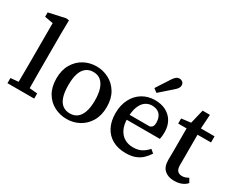

<svg xmlns="http://www.w3.org/2000/svg" viewBox="-101 -1199 2021 1642"><g transform="rotate(30 909.0 -378.5)"><path d="M35 0V-51L146 -61H186L299 -51V0ZM111 0Q112 -36 112 -72Q112 -108 112.5 -144Q113 -180 113 -215V-638L30 -653V-696L193 -732L222 -728L220 -598V-215Q220 -180 220.5 -144Q221 -108 221 -72Q221 -36 222 0Z M625 13Q559 13 502 -16.5Q445 -46 411 -104Q377 -162 377 -245Q377 -328 411.5 -386.5Q446 -445 502.5 -475.5Q559 -506 625 -506Q690 -506 747 -476Q804 -446 838.5 -388.5Q873 -331 873 -248Q873 -165 838.5 -106.5Q804 -48 747.5 -17.5Q691 13 625 13ZM625 -42Q667 -42 696 -64Q725 -86 741 -131Q757 -176 757 -245Q757 -314 741 -360Q725 -406 696 -428.5Q667 -451 625 -451Q583 -451 553.5 -428.5Q524 -406 509 -361Q494 -316 494 -247Q494 -177 509 -131.5Q524 -86 553.5 -64Q583 -42 625 -42Z M1208 13Q1132 13 1077 -17.5Q1022 -48 992.5 -105Q963 -162 963 -240Q963 -319 993.5 -379Q1024 -439 1078.5 -472.5Q1133 -506 1203 -506Q1266 -506 1312 -481.5Q1358 -457 1383.5 -412.5Q1409 -368 1409 -306Q1409 -287 1407 -269.5Q1405 -252 1402 -239H1028V-288H1274Q1294 -296 1300.5 -309Q1307 -322 1307 -341Q1307 -378 1294.5 -403Q1282 -428 1258.5 -440.5Q1235 -453 1203 -453Q1167 -453 1138 -432.5Q1109 -412 1091.5 -368Q1074 -324 1074 -253Q1074 -191 1094.5 -148.5Q1115 -106 1151.5 -83.5Q1188 -61 1237 -61Q1287 -61 1321 -79.5Q1355 -98 1382 -129L1415 -101Q1394 -68 1366.5 -42Q1339 -16 1300.5 -1.5Q1262 13 1208 13ZM1144 -592Q1158 -614 1171.5 -635Q1185 -656 1200 -678.5Q1215 -701 1230 -725Q1246 -749 1259.5 -759.5Q1273 -770 1291 -770Q1308 -770 1321.5 -759Q1335 -748 1335 -728Q1335 -712 1326 -698.5Q1317 -685 1295 -666Q1275 -649 1255.5 -631.5Q1236 -614 1217.5 -598Q1199 -582 1180 -565Z M1611 -431V-492H1796V-431ZM1685 11Q1626 11 1590 -20.5Q1554 -52 1554 -121Q1554 -140 1554.5 -159Q1555 -178 1555 -202V-431H1472V-481L1598 -497L1558 -465L1598 -631H1670L1659 -460L1663 -450V-130Q1663 -92 1679 -75Q1695 -58 1724 -58Q1742 -58 1757 -63.5Q1772 -69 1786 -77L1809 -38Q1799 -25 1781 -13.5Q1763 -2 1739 4.5Q1715 11 1685 11Z"/></g></svg>

Font: Source Serif 4 Medium
Style: Regular
Weight: 500
Designer: Frank Grießhammer
Foundry: Adobe Systems Incorporated
Version: Version 4.004;hotconv 1.0.116;makeotfexe 2.5.65601